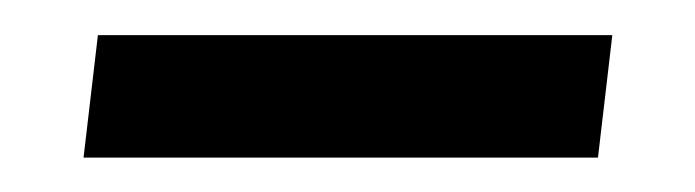

<svg xmlns="http://www.w3.org/2000/svg" viewBox="-20 -678 402 111"><path d="M28.3 -586.9 36.6 -657.7H334L325.7 -586.9Z"/></svg>

Font: Muli
Style: Semi-BoldItalic
Weight: 600
Italic angle: -7°
Designer: Vernon Adams
Foundry: newtypography
Version: Version 2.0; ttfautohint (v1.00rc1.2-2d82) -l 8 -r 50 -G 200